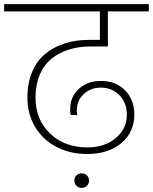

<svg xmlns="http://www.w3.org/2000/svg" viewBox="-52 -760 737 925"><path d="M-32.2 -705.1V-740.2H665V-705.1H467.8V-536.1H384.8Q327.1 -536.1 279.3 -521Q231.4 -505.9 195.3 -476.3Q159.2 -446.8 139.2 -399.2Q119.1 -351.6 119.1 -290Q119.1 -183.6 189.2 -116.7Q259.3 -49.8 369.1 -49.8Q451.7 -49.8 505.4 -94.5Q559.1 -139.2 559.1 -208Q559.1 -264.6 523.4 -301.3Q487.8 -337.9 433.1 -337.9Q385.7 -337.9 351.8 -307.1Q317.9 -276.4 317.9 -227.1Q317.9 -214.8 320.8 -206.1H288.1Q286.1 -219.7 286.1 -231.9Q286.1 -294.9 328.4 -332.5Q370.6 -370.1 434.1 -370.1Q506.3 -370.1 550.8 -324.7Q595.2 -279.3 595.2 -208Q595.2 -123.5 532.7 -70.8Q470.2 -18.1 368.2 -18.1Q286.6 -18.1 221.2 -51.5Q155.8 -85 117.9 -147.2Q80.1 -209.5 80.1 -290Q80.1 -359.4 102.8 -413.3Q125.5 -467.3 166 -500.5Q206.5 -533.7 259.5 -550.8Q312.5 -567.9 376 -567.9H429.2V-705.1ZM341.8 145Q326.2 145 316.2 135Q306.2 125 306.2 109.9Q306.2 94.7 316.2 85Q326.2 75.2 341.8 75.2Q356.9 75.2 366.9 85Q377 94.7 377 109.9Q377 125 366.9 135Q356.9 145 341.8 145Z"/></svg>

Font: SVN-Poppins ExtraLight
Style: Regular
Weight: 200
Designer: Ninad Kale (Devanagari), Jonny Pinhorn (Latin)
Foundry: Indian Type Foundry
Version: Version 3.002 2017